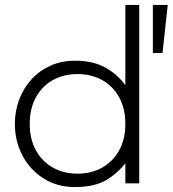

<svg xmlns="http://www.w3.org/2000/svg" viewBox="-20 -740 697 775"><path d="M283 15Q210.5 15 155.8 -19.8Q101 -54.5 70.5 -112.5Q40 -170.5 40 -240Q40 -292 57.5 -338.2Q75 -384.5 107.2 -419.8Q139.5 -455 184 -475Q228.5 -495 283 -495Q359.5 -495 411.5 -463.8Q463.5 -432.5 495 -383L486 -371V-720H542V0H486V-106L495 -93Q463 -47.5 414 -16.2Q365 15 283 15ZM293 -39Q349.5 -39 393 -63.8Q436.5 -88.5 461.2 -133.5Q486 -178.5 486 -240Q486 -301.5 461.2 -346.8Q436.5 -392 393 -416.5Q349.5 -441 293 -441Q236.5 -441 193 -416.5Q149.5 -392 124.8 -346.8Q100 -301.5 100 -240Q100 -178.5 124.8 -133.5Q149.5 -88.5 193 -63.8Q236.5 -39 293 -39ZM597 -526V-720H657L636 -526Z"/></svg>

Font: Geologica Cursive Thin
Style: Regular
Weight: 250
Designer: Sindre Bremnes, Frode Helland
Foundry: Monokrom Skriftforlag AS
Version: Version 1.010;gftools[0.9.28]